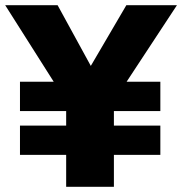

<svg xmlns="http://www.w3.org/2000/svg" viewBox="-27 -720 702 740"><path d="M228 0V-123H50V-236H228V-292H50V-405H180L-7 -700H195L323 -466L460 -700H655L461 -405H591V-292H412V-236H591V-123H412V0Z"/></svg>

Font: Geologica Black
Style: Regular
Weight: 900
Designer: Sindre Bremnes, Frode Helland
Foundry: Monokrom Skriftforlag AS
Version: Version 1.010;gftools[0.9.28]